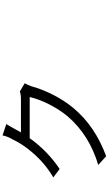

<svg xmlns="http://www.w3.org/2000/svg" viewBox="314 -1142 871 1540"><g transform="rotate(-90 750.0 -372.5)"><path d="M266.6 43 196.3 -20.5Q436.5 -91.8 585.9 -265.6Q640.6 -331.1 684.6 -418Q725.6 -501 741.2 -570.3H411.1Q308.6 -426.8 164.1 -330.1L96.7 -380.9Q210.9 -448.2 297.9 -550.8Q364.3 -627.9 403.3 -710.9Q422.9 -741.2 433.6 -788.1L524.4 -757.8Q504.9 -727.5 480.5 -681.6Q470.7 -661.1 457 -640.6H722.7Q762.7 -640.6 786.1 -649.4L851.6 -610.4Q839.8 -589.8 828.1 -558.6Q806.6 -478.5 764.6 -393.6Q716.8 -296.9 655.3 -222.7Q510.7 -46.9 266.6 43Z"/></g></svg>

Font: Bpmf GenYo Gothic R
Style: R
Weight: 400
Foundry: But Ko
Version: Version 1.320